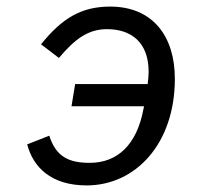

<svg xmlns="http://www.w3.org/2000/svg" viewBox="-20 -548 640 580"><path d="M196 -226.9H415.1L413 -217C393.1 -111.9 335.9 -56.1 251.1 -56.1C187.1 -56.1 149.1 -74.9 128.9 -138.1L62.1 -111.9C79.9 -44 133.2 12.1 241.8 12.1C388.8 12.1 508.2 -112.9 508.2 -310C508.2 -438.9 441.1 -528.1 312.9 -528.1C226.9 -528.1 168 -494 104 -414.1L158 -372.9C208.1 -432.9 248.9 -459.9 302.9 -459.9C377.8 -459.9 429 -419 429 -331C429 -320 427.9 -310 426.1 -294H207Z"/></svg>

Font: Margiela Mono Italic Italic
Style: Regular
Weight: 400
Designer: Mike Abbink, Paul van der Laan, Pieter van Rosmalen
Foundry: Bold Monday
Version: Version 2.003 2021